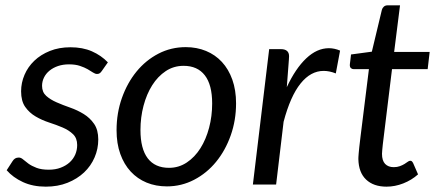

<svg xmlns="http://www.w3.org/2000/svg" viewBox="-20 -691 1629 719"><path d="M361.5 -425.5Q357.5 -419.5 353.5 -416.8Q349.5 -414 343.5 -414Q336.5 -414 328.2 -419.5Q320 -425 308.2 -431.8Q296.5 -438.5 279.5 -444.2Q262.5 -450 238.5 -450Q216 -450 197.5 -443.8Q179 -437.5 165.5 -426.5Q152 -415.5 144.8 -400.8Q137.5 -386 137.5 -369.5Q137.5 -346 153 -332Q168.5 -318 192 -307.8Q215.5 -297.5 242.8 -288Q270 -278.5 293.5 -264Q317 -249.5 332.5 -227Q348 -204.5 348 -168.5Q348 -133.5 334.2 -101.5Q320.5 -69.5 294.8 -45.2Q269 -21 232.8 -6.5Q196.5 8 151.5 8Q103 8 65.8 -9.2Q28.5 -26.5 5 -53.5L27 -87.5Q31 -94 36.5 -97.5Q42 -101 50.5 -101Q58.5 -101 66.5 -94Q74.5 -87 86.5 -78.2Q98.5 -69.5 116.8 -62.5Q135 -55.5 163 -55.5Q187.5 -55.5 207.2 -63Q227 -70.5 240.8 -83Q254.5 -95.5 261.8 -112.2Q269 -129 269 -148Q269 -173.5 253.5 -188.5Q238 -203.5 214.5 -213.5Q191 -223.5 164 -232.2Q137 -241 113.5 -254.8Q90 -268.5 74.5 -290.5Q59 -312.5 59 -349Q59 -381 71.8 -410.8Q84.5 -440.5 108.5 -463.5Q132.5 -486.5 166.8 -500.2Q201 -514 244 -514Q289.5 -514 324.2 -498.8Q359 -483.5 384 -457.5Z M613 -62.5Q649.5 -62.5 679.5 -82.5Q709.5 -102.5 730.5 -135.8Q751.5 -169 763 -212.5Q774.5 -256 774.5 -303.5Q774.5 -373.5 747 -409Q719.5 -444.5 667.5 -444.5Q630.5 -444.5 600.8 -424.8Q571 -405 550 -371.8Q529 -338.5 517.5 -295Q506 -251.5 506 -204Q506 -134 533.2 -98.2Q560.5 -62.5 613 -62.5ZM605 7Q563.5 7 529 -7.2Q494.5 -21.5 469.5 -48.5Q444.5 -75.5 430.5 -114.5Q416.5 -153.5 416.5 -203.5Q416.5 -267.5 436.5 -324Q456.5 -380.5 491.2 -423Q526 -465.5 573.2 -490Q620.5 -514.5 675.5 -514.5Q717 -514.5 751.5 -500.2Q786 -486 811 -459Q836 -432 850 -392.8Q864 -353.5 864 -304Q864 -240.5 844 -184Q824 -127.5 789.2 -85Q754.5 -42.5 707 -17.8Q659.5 7 605 7Z M927 0 988 -507H1032.5Q1046.5 -507 1054.5 -500.5Q1062.5 -494 1062.5 -480.5Q1062.5 -478.5 1062.2 -474.8Q1062 -471 1061.8 -467Q1061.5 -463 1061.2 -460Q1061 -457 1061 -456.5L1054 -364.5Q1086.5 -434.5 1126.8 -472.5Q1167 -510.5 1211.5 -510.5Q1232.5 -510.5 1253.5 -501.5L1237.5 -416Q1214 -425.5 1192 -425.5Q1143.5 -425.5 1105.5 -378.2Q1067.5 -331 1042 -235L1014 0Z M1322 -95.5Q1322 -98.5 1322.2 -103.2Q1322.5 -108 1323.2 -117Q1324 -126 1325.5 -140.5Q1327 -155 1330 -178.5L1361.5 -432H1305Q1298.5 -432 1294.2 -435.8Q1290 -439.5 1290 -447.5Q1290 -449 1290.5 -453.5Q1291 -458 1291.8 -463.8Q1292.5 -469.5 1293.2 -475.5Q1294 -481.5 1294.5 -487L1372.5 -497.5L1410 -654Q1412 -661.5 1417.5 -666.2Q1423 -671 1431 -671H1478L1456 -496.5H1589L1581.5 -432H1448L1417.5 -183Q1415 -162.5 1413.5 -150L1411.5 -130Q1411 -122.5 1410.8 -119.5Q1410.5 -116.5 1410.5 -115Q1410.5 -89.5 1422.2 -77.2Q1434 -65 1454.5 -65Q1467.5 -65 1477.5 -68.8Q1487.5 -72.5 1494.8 -77Q1502 -81.5 1507 -85.2Q1512 -89 1516 -89Q1520 -89 1522.2 -87Q1524.5 -85 1527 -80.5L1545.5 -38Q1521.5 -16.5 1490.2 -4.2Q1459 8 1427.5 8Q1379 8 1351 -18.5Q1323 -45 1322 -95.5Z"/></svg>

Font: Lato TR
Style: Italic
Weight: 400
Italic angle: -12°
Designer: Lukasz Dziedzic
Foundry: tyPoland Lukasz Dziedzic
Version: Version 1.104 2013